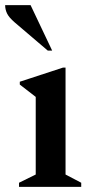

<svg xmlns="http://www.w3.org/2000/svg" viewBox="-32 -727 377 747"><path d="M42 0V-16L107 -48V-350L45 -398V-409L213 -464H223V-48L284 -16V0ZM154 -530 25 -640Q3 -659 -4.5 -674.5Q-12 -690 -12 -707H87L171 -530Z"/></svg>

Font: Spectral SemiBold
Style: Regular
Weight: 600
Designer: Jean-Baptiste Levee
Foundry: Production Type
Version: Version 2.001